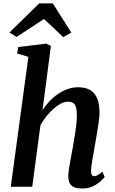

<svg xmlns="http://www.w3.org/2000/svg" viewBox="-20 -1066 658 1096"><path d="M449.5 10Q417 10 399.5 0.8Q382 -8.5 375.8 -24.8Q369.5 -41 369.5 -62Q370 -75.5 372.5 -93.8Q375 -112 378.8 -133.2Q382.5 -154.5 386.8 -176.5Q391 -198.5 394.5 -219Q398 -239.5 402.2 -263.5Q406.5 -287.5 410.2 -313Q414 -338.5 416.5 -363.2Q419 -388 418.5 -409.5Q418.5 -440 413 -456.2Q407.5 -472.5 396.5 -479Q385.5 -485.5 368 -485.5Q349.5 -485.5 328.5 -475Q307.5 -464.5 286.2 -445.8Q265 -427 245.5 -403Q226 -379 211 -352L164 0H41.5L142 -741.5L77.5 -761L84.5 -797.5L245 -817L270.5 -804L223 -438Q241 -465.5 263.5 -489Q286 -512.5 312.2 -530.2Q338.5 -548 367.2 -558Q396 -568 426.5 -568Q463 -568 490.5 -554.2Q518 -540.5 533 -508.2Q548 -476 548 -421.5Q548 -403 543.8 -372Q539.5 -341 534 -307.5Q528.5 -274 523.5 -247Q520.5 -228.5 516.8 -207.5Q513 -186.5 509.2 -165.8Q505.5 -145 503 -125.8Q500.5 -106.5 499.5 -91Q499.5 -73.5 504.8 -66.8Q510 -60 517 -60Q526.5 -60 536.8 -66Q547 -72 564.5 -86L577.5 -56Q573 -49.5 556.5 -33.5Q540 -17.5 513 -3.8Q486 10 449.5 10ZM34 -880.5 203.5 -1046.5H281.5L387 -880L341 -854Q314 -880 286.5 -906Q259 -932 231 -957.5Q192 -932 152.8 -906.2Q113.5 -880.5 74.5 -855Z"/></svg>

Font: Merriweather SemiBold
Style: Italic
Weight: 600
Italic angle: -7.8°
Version: Version 2.101